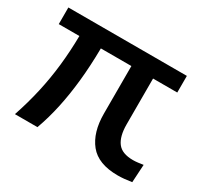

<svg xmlns="http://www.w3.org/2000/svg" viewBox="-111 -637 831 790"><g transform="rotate(30 305.0 -241.5)"><path d="M527 7Q434 7 392.5 -44.5Q351 -96 351 -185V-411H206Q205 -327 197.5 -255.5Q190 -184 176.5 -121Q163 -58 142 0H35Q58 -68 73 -135Q88 -202 95.5 -270Q103 -338 104 -411H6V-490H569V-411H454V-193Q454 -165 459.5 -143.5Q465 -122 476 -107.5Q487 -93 505.5 -86Q524 -79 550 -79Q561 -79 573 -80.5Q585 -82 598 -84L593 1Q574 4 558 5.5Q542 7 527 7Z"/></g></svg>

Font: Nunito Sans 11pt SemiBold
Style: Regular
Weight: 600
Version: Version 3.101;gftools[0.9.27]